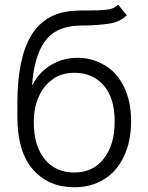

<svg xmlns="http://www.w3.org/2000/svg" viewBox="-20 -774 623 807"><path d="M440 -675Q394 -668 346 -667H326Q319 -666 304 -666Q211 -661 167 -598Q123 -534 115 -417H117Q144 -471 195 -501Q245 -531 306 -531Q369 -531 421 -499Q472 -469 501 -409Q531 -349 531 -264Q531 -180 501 -117Q470 -52 418 -21Q365 13 292 13Q184 13 118 -62Q53 -137 53 -283V-340Q53 -531 113 -628Q175 -726 301 -729Q312 -730 331 -730H358Q398 -730 426 -733Q455 -735 477 -754L513 -710Q483 -681 440 -675ZM416 -107Q462 -165 462 -264Q462 -362 416 -415Q369 -468 294 -468Q239 -468 203 -442Q164 -415 143 -368Q122 -320 122 -260Q122 -161 168 -105Q213 -49 292 -49Q371 -49 416 -107Z"/></svg>

Font: Sinter Normal
Style: Regular
Weight: 350
Foundry: Adobe & rsms
Version: Version 1.000